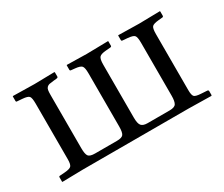

<svg xmlns="http://www.w3.org/2000/svg" viewBox="-81 -634 980 839"><g transform="rotate(-30 409.0 -214.5)"><path d="M710 -353V-70.8Q710 -44.4 717.3 -37.1Q724.6 -30.3 750 -28.8L780.8 -26.9Q787.1 -25.9 787.1 -21V0L784.2 2Q699.7 0 669.9 0H137.2L33.2 2L32.2 0V-22Q32.2 -26.4 37.1 -26.9L63 -28.8Q88.9 -30.8 95.9 -38.8Q103 -46.9 103 -71.8V-353Q103 -381.8 96.4 -389.9Q89.8 -397.9 63 -399.9L37.1 -401.9Q32.2 -401.9 32.2 -407.2V-429.2L33.2 -431.2L141.1 -429.2L242.2 -431.2L244.1 -429.2V-408.2Q244.1 -402.8 237.8 -401.9L219.2 -399.9Q205.1 -398.4 198.2 -397Q191.9 -395.5 186.5 -390.6Q181.2 -385.7 179.7 -377.2Q178.2 -368.7 178.2 -353V-85Q178.2 -54.2 185.8 -44.2Q193.4 -34.2 219.2 -34.2H329.1Q354.5 -34.2 361.8 -44.4Q369.1 -54.7 369.1 -84V-352.1Q369.1 -380.9 361.8 -389.2Q354.5 -397.5 329.1 -399.9L309.1 -401.9Q304.2 -402.8 304.2 -407.2V-429.2L305.2 -431.2L404.8 -429.2L513.2 -431.2L514.2 -429.2V-407.2Q514.2 -402.8 507.8 -401.9L483.9 -399.9Q459.5 -397.9 451.7 -389.6Q443.8 -381.3 443.8 -352.1V-85Q443.8 -54.7 452.9 -44.4Q461.9 -34.2 483.9 -34.2H595.2Q620.6 -34.2 627.7 -46.1Q634.8 -58.1 634.8 -85V-353Q634.8 -381.8 627.9 -389.6Q621.6 -397.5 594.2 -399.9L569.8 -401.9Q564 -402.3 564 -407.2V-429.2L564.9 -431.2L668.9 -429.2L774.9 -431.2L775.9 -429.2V-408.2Q775.9 -402.8 771 -401.9L750 -399.9Q724.6 -397.5 717.3 -389.9Q710 -382.3 710 -353Z"/></g></svg>

Font: Linux Libertine Display G
Style: Regular
Weight: 400
Designer: Philipp H. Poll
Foundry: Philipp H. Poll
Version: Version 5.0.9